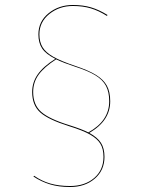

<svg xmlns="http://www.w3.org/2000/svg" viewBox="-20 -690 571 770"><path d="M399 -61Q399 -7 360 26.5Q321 60 261 60Q216 60 181 49.5Q146 39 114 18L117 15Q147 36 181.5 46Q216 56 261 56Q320 56 357.5 24Q395 -8 395 -61Q395 -93 382.5 -113.5Q370 -134 341 -150.5Q312 -167 257 -184Q174 -210 141.5 -239Q109 -268 109 -321Q109 -360 131.5 -392Q154 -424 202 -454Q164 -473 149 -495.5Q134 -518 134 -552Q134 -604 175 -637Q216 -670 272 -670Q313 -670 345 -660.5Q377 -651 411 -630L409 -626Q376 -647 344 -656.5Q312 -666 272 -666Q218 -666 178 -634Q138 -602 138 -552Q138 -522 150.5 -501Q163 -480 193.5 -462.5Q224 -445 281 -426Q335 -408 365 -389.5Q395 -371 408.5 -346.5Q422 -322 422 -284Q422 -205 338 -157Q371 -139 385 -117Q399 -95 399 -61ZM258 -188Q309 -172 334 -159Q418 -205 418 -284Q418 -321 405 -345.5Q392 -370 362.5 -388Q333 -406 280 -423Q237 -437 205 -452Q157 -421 135 -390.5Q113 -360 113 -321Q113 -270 145 -241.5Q177 -213 258 -188Z"/></svg>

Font: FiraGO Four
Style: Regular
Weight: 100
Designer: bBox Type
Foundry: bBox Type GmbH
Version: Version 1.001